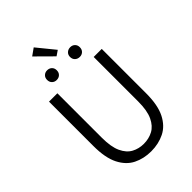

<svg xmlns="http://www.w3.org/2000/svg" viewBox="-307 -1195 1331 1331"><g transform="rotate(-45 358.0 -530.0)"><path d="M358 13Q286 13 227.5 -16Q169 -45 134.5 -113Q100 -181 100 -297V-732H182V-296Q182 -206 206 -154.5Q230 -103 270 -81.5Q310 -60 358 -60Q408 -60 448.5 -81.5Q489 -103 513.5 -154.5Q538 -206 538 -296V-732H617V-297Q617 -181 582.5 -113Q548 -45 489 -16Q430 13 358 13ZM244 -800Q224 -800 210.5 -813Q197 -826 197 -848Q197 -869 210.5 -882Q224 -895 244 -895Q265 -895 278.5 -882Q292 -869 292 -848Q292 -826 278.5 -813Q265 -800 244 -800ZM359 -917 239 -1036 291 -1073 397 -943ZM471 -800Q450 -800 436 -813Q422 -826 422 -848Q422 -869 436 -882Q450 -895 471 -895Q491 -895 504.5 -882Q518 -869 518 -848Q518 -826 504.5 -813Q491 -800 471 -800Z"/></g></svg>

Font: Source Han Sans SC Normal
Style: Regular
Weight: 350
Designer: Ryoko NISHIZUKA 西塚涼子 (kana, bopomofo & ideographs); Paul D. Hunt (Latin, Greek & Cyrillic); Sandoll Communications 산돌커뮤니
Foundry: Adobe
Version: Version 2.004;hotconv 1.0.118;makeotfexe 2.5.65603